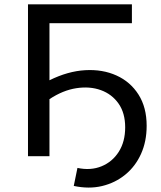

<svg xmlns="http://www.w3.org/2000/svg" viewBox="-20 -720 743 885"><path d="M109 0V-700H588V-613H208V-350Q293 -392 373 -396.5Q453 -401 517 -372Q581 -343 618.5 -284Q656 -225 656 -140Q656 -68 630 -10.5Q604 47 557.5 85Q511 123 450.5 137.5Q390 152 320 137L337 54Q398 67 448 46.5Q498 26 527.5 -20.5Q557 -67 557 -133Q557 -199 526.5 -242.5Q496 -286 445 -304.5Q394 -323 332 -313.5Q270 -304 208 -263V0Z"/></svg>

Font: Montserrat Medium
Style: Regular
Weight: 500
Designer: Julieta Ulanovsky
Foundry: Julieta Ulanovsky
Version: Version 9.000; ttfautohint (v1.8.4.7-5d5b)